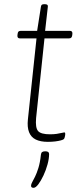

<svg xmlns="http://www.w3.org/2000/svg" viewBox="-20 -670 382 915"><path d="M208 6Q173 6 150.5 -5Q128 -16 118.5 -40Q109 -64 113 -101L154 -487H75Q62 -487 63 -501L64 -509Q65 -517 68.5 -520Q72 -523 80 -523H157L175 -638Q176 -645 179.5 -647.5Q183 -650 191 -650H194Q202 -650 205.5 -647Q209 -644 208 -638L195 -523H313Q326 -523 325 -509L324 -501Q323 -494 319.5 -490.5Q316 -487 308 -487H192L152 -107Q148 -61 161.5 -45.5Q175 -30 218 -30Q236 -30 250 -32Q264 -34 273.5 -36.5Q283 -39 286 -39Q289 -39 290 -37Q291 -35 291 -32Q291 -28 290 -22.5Q289 -17 287.5 -13Q286 -9 284 -7Q281 -4 270 -1Q259 2 243 4Q227 6 208 6ZM140 225Q135 225 131.5 223Q128 221 128 215Q128 208 133.5 198Q139 188 147 172Q155 156 163 130.5Q171 105 175 67Q176 58 181 54.5Q186 51 196 51Q214 51 214 64Q214 86 206.5 113.5Q199 141 187 166.5Q175 192 162.5 208.5Q150 225 140 225Z"/></svg>

Font: Asap Thin
Style: Italic
Weight: 250
Italic angle: -6°
Designer: Pablo Cosgaya
Foundry: Omnibus-Type
Version: Version 3.001